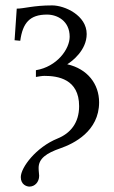

<svg xmlns="http://www.w3.org/2000/svg" viewBox="-20 -462 423 711"><path d="M89 229C109 229 125 212 125 189C125 182 123 173 123 160C123 125 152 105 204 87C253 70 347 24 347 -83C347 -151 304 -207 229 -224C247 -235 301 -276 301 -336C301 -405 220 -442 173 -442C103 -442 69 -430 42 -430L34 -313L55 -311C64 -377 90 -408 154 -408C193 -408 238 -384 238 -326C238 -280 191 -215 113 -202V-177C125 -179 135 -181 145 -181C193 -181 273 -170 273 -69C273 -6 240 32 193 51C114 83 57 158 57 194C57 222 79 229 89 229Z"/></svg>

Font: Libertinus Math
Style: Regular
Weight: 400
Designer: Philipp H. Poll, Khaled Hosny
Foundry: Caleb Maclennan
Version: Version 7.050;RELEASE